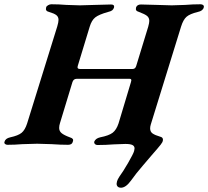

<svg xmlns="http://www.w3.org/2000/svg" viewBox="-62 -675 974 899"><path d="M484 185Q484 182 486 174Q488 166 497 152Q514 129 538 87.5Q562 46 566 32L568 20Q568 9 558 4Q548 -1 525 -1Q512 -1 470 1Q434 4 394 4Q387 4 382.5 -0.5Q378 -5 379 -11Q385 -27 407 -32Q448 -40 465.5 -53.5Q483 -67 493 -97L551 -290L553 -299Q553 -306 545 -306H297Q282 -306 277 -290L219 -99Q215 -87 215 -76Q215 -61 226.5 -51.5Q238 -42 265 -32Q275 -29 278.5 -24.5Q282 -20 279 -12Q276 3 257 3Q221 3 180 0Q130 -2 112 -2Q93 -2 43 0Q7 3 -27 3Q-34 3 -38.5 -1Q-43 -5 -41 -11Q-37 -27 -14 -32Q23 -40 39 -53Q55 -66 65 -97L206 -551Q212 -571 212 -582Q212 -596 202 -604Q192 -612 168 -619Q149 -623 154 -640Q155 -646 163 -650.5Q171 -655 178 -655Q213 -655 249 -652Q293 -650 312 -650Q330 -650 382 -652Q434 -654 458 -654Q475 -654 472 -640Q469 -631 463 -626.5Q457 -622 444 -619Q401 -607 384 -593.5Q367 -580 358 -550L302 -366Q301 -364 301 -360Q301 -352 313 -352H559Q572 -352 576 -367L632 -550Q637 -568 637 -577Q637 -592 626.5 -600.5Q616 -609 589 -619Q579 -622 576 -626.5Q573 -631 575 -640Q580 -654 598 -654Q621 -654 673 -652Q723 -650 742 -650Q759 -650 805 -652Q841 -655 877 -655Q885 -655 889.5 -651Q894 -647 892 -640Q888 -624 864 -619Q827 -610 811.5 -596.5Q796 -583 786 -551L644 -92Q641 -82 641 -74Q641 -58 652.5 -50Q664 -42 688 -35Q701 -32 701 -21Q701 -15 698 -9Q694 -1 675 21Q656 43 649 51Q641 61 608 99Q575 137 551 171Q527 204 504 204Q495 204 489.5 199Q484 194 484 185Z"/></svg>

Font: EB Garamond
Style: Bold Italic
Weight: 700
Italic angle: -17.2°
Designer: Georg Duffner and Octavio Pardo
Foundry: Georg Duffner
Version: Version 1.000